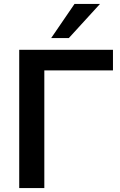

<svg xmlns="http://www.w3.org/2000/svg" viewBox="-20 -959 612 979"><path d="M78 0V-705H556V-600H206V0ZM241 -765 360 -939H490L331 -765Z"/></svg>

Font: Mulish ExtraLight
Style: Regular
Weight: 200
Designer: Vernon Adams
Foundry: Vernon Adams
Version: Version 3.603